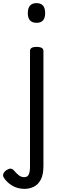

<svg xmlns="http://www.w3.org/2000/svg" viewBox="-103 -815 391 1229"><path d="M54 394Q10 394 -24.5 373.5Q-59 353 -78 323Q-87 309 -81 296Q-75 283 -63 275Q-45 263 -33.5 264.5Q-22 266 -12 278Q2 295 17.5 307Q33 319 52 319Q74 319 81.5 301Q89 283 89 252V-489Q89 -502 99.5 -508.5Q110 -515 131 -515Q153 -515 164 -508.5Q175 -502 175 -489V247Q175 303 158 335Q141 367 113 380.5Q85 394 54 394ZM131 -669Q103 -669 89 -684.5Q75 -700 75 -731Q75 -763 89 -779Q103 -795 131 -795Q159 -795 172.5 -779Q186 -763 186 -731Q186 -700 172.5 -684.5Q159 -669 131 -669Z"/></svg>

Font: Playwrite GB S
Style: Regular
Weight: 400
Designer: Veronika Burian, José Scaglione
Foundry: TypeTogether
Version: Version 1.000